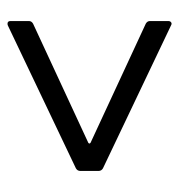

<svg xmlns="http://www.w3.org/2000/svg" viewBox="-3 -528 477 511"><g transform="rotate(-90 235.5 -272.5)"><path d="M423 -56 43 -237Q36 -241 36 -249V-297Q36 -305 43 -309L423 -490Q425 -491 428 -491Q435 -491 435 -483V-434Q435 -427 428 -423L111 -276Q107 -273 111 -270L428 -123Q435 -119 435 -112V-63Q435 -58 431.5 -55.5Q428 -53 423 -56Z"/></g></svg>

Font: Barlow Semi Condensed
Style: Regular
Weight: 400
Width: 4
Designer: Jeremy Tribby
Foundry: Tribby Type
Version: Version 1.408;December 10, 2018;FontCreator 11.5.0.2430 64-b